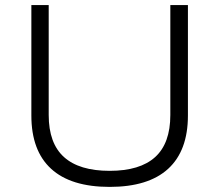

<svg xmlns="http://www.w3.org/2000/svg" viewBox="-20 -725 860 753"><path d="M410 8Q258 8 180.5 -63Q103 -134 103 -272V-705H171V-274Q171 -163 231 -109Q291 -55 410 -55Q529 -55 588.5 -109Q648 -163 648 -274V-705H717V-272Q717 -134 639.5 -63Q562 8 410 8Z"/></svg>

Font: Nunito Sans 10pt SemiExpanded Light
Style: Regular
Weight: 300
Width: 6
Designer: Vernon Adams
Foundry: Vernon Adams
Version: Version 3.101;gftools[0.9.27]